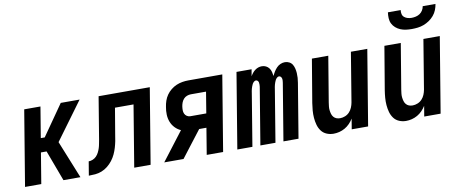

<svg xmlns="http://www.w3.org/2000/svg" viewBox="-65 -1018 3131 1304"><g transform="rotate(-10 1500.0 -366.0)"><path d="M19 0 105 -520H217L182 -308H209L357 -520H487L296 -260L401 0H284L205 -212H166L131 0Z M459 0 475 -96Q489 -96 503.5 -102Q518 -108 528.5 -119Q539 -130 546 -144Q553 -158 557.5 -172Q562 -186 564.5 -200.5Q567 -215 570 -229L618 -520H971L885 0H772L842 -424H714L684 -246Q681 -223 676.5 -200.5Q672 -178 665.5 -156Q659 -134 649 -112.5Q639 -91 624 -71.5Q609 -52 589.5 -36.5Q570 -21 548 -12.5Q526 -4 503.5 -2Q481 0 459 0Z M979 0 1129 -196Q1106 -206 1088.5 -224.5Q1071 -243 1062 -266.5Q1053 -290 1052 -316.5Q1051 -343 1056 -369Q1059 -390 1066 -410.5Q1073 -431 1085.5 -449Q1098 -467 1116 -481.5Q1134 -496 1154 -504.5Q1174 -513 1195 -516.5Q1216 -520 1237 -520H1471L1385 0H1272L1302 -182H1252L1168 -73L1112 0ZM1208 -278H1318L1342 -424H1237Q1224 -424 1210.5 -419Q1197 -414 1187.5 -403.5Q1178 -393 1173 -380Q1168 -367 1166 -354Q1164 -341 1164 -327.5Q1164 -314 1169 -303Q1174 -292 1184.5 -285Q1195 -278 1208 -278Z M1483 0 1569 -520H1673L1665 -473Q1671 -484 1679 -494Q1687 -504 1697.5 -512Q1708 -520 1720 -524Q1732 -528 1744 -528H1745Q1760 -528 1773 -521.5Q1786 -515 1794.5 -503.5Q1803 -492 1806.5 -477.5Q1810 -463 1812 -449Q1818 -463 1826.5 -477Q1835 -491 1846.5 -503Q1858 -515 1873 -521.5Q1888 -528 1903 -528H1904Q1920 -528 1934 -520.5Q1948 -513 1955.5 -500Q1963 -487 1966.5 -472Q1970 -457 1971 -441Q1972 -425 1971 -408.5Q1970 -392 1967 -375L1905 0H1801L1866 -393Q1867 -400 1867.5 -407.5Q1868 -415 1866.5 -422Q1865 -429 1860 -434.5Q1855 -440 1847 -440Q1840 -440 1833 -433.5Q1826 -427 1822.5 -420Q1819 -413 1816 -405Q1813 -397 1811 -389.5Q1809 -382 1807.5 -374Q1806 -366 1805 -358L1746 0H1642L1707 -393Q1708 -400 1708 -407.5Q1708 -415 1707 -422Q1706 -429 1701 -434.5Q1696 -440 1688 -440Q1681 -440 1674 -433.5Q1667 -427 1663.5 -420Q1660 -413 1657 -405Q1654 -397 1652 -389.5Q1650 -382 1648.5 -374Q1647 -366 1646 -358L1587 0Z M2146 8Q2121 8 2098.5 -1.5Q2076 -11 2062 -30Q2048 -49 2041.5 -72.5Q2035 -96 2033 -121Q2031 -146 2033 -171.5Q2035 -197 2039 -222L2089 -520H2202L2150 -207Q2148 -193 2146.5 -180Q2145 -167 2146.5 -154Q2148 -141 2151.5 -128.5Q2155 -116 2163 -106.5Q2171 -97 2182.5 -92.5Q2194 -88 2208 -88Q2225 -88 2242.5 -95Q2260 -102 2272.5 -115.5Q2285 -129 2292 -146Q2299 -163 2302 -180L2358 -520H2471L2385 0H2272L2284 -72Q2273 -54 2258 -38.5Q2243 -23 2224.5 -12.5Q2206 -2 2186 3Q2166 8 2146 8Z M2646 8Q2621 8 2598.5 -1.5Q2576 -11 2562 -30Q2548 -49 2541.5 -72.5Q2535 -96 2533 -121Q2531 -146 2533 -171.5Q2535 -197 2539 -222L2589 -520H2702L2650 -207Q2648 -193 2646.5 -180Q2645 -167 2646.5 -154Q2648 -141 2651.5 -128.5Q2655 -116 2663 -106.5Q2671 -97 2682.5 -92.5Q2694 -88 2708 -88Q2725 -88 2742.5 -95Q2760 -102 2772.5 -115.5Q2785 -129 2792 -146Q2799 -163 2802 -180L2858 -520H2971L2885 0H2772L2784 -72Q2773 -54 2758 -38.5Q2743 -23 2724.5 -12.5Q2706 -2 2686 3Q2666 8 2646 8ZM2793 -600Q2773 -600 2753 -602.5Q2733 -605 2715 -612.5Q2697 -620 2682.5 -632.5Q2668 -645 2659.5 -662Q2651 -679 2650 -699.5Q2649 -720 2652 -740H2740Q2738 -726 2741 -712.5Q2744 -699 2754.5 -690.5Q2765 -682 2778 -678.5Q2791 -675 2805 -675Q2819 -675 2834 -678.5Q2849 -682 2861.5 -690.5Q2874 -699 2882 -712.5Q2890 -726 2892 -740H2980Q2977 -720 2969 -699.5Q2961 -679 2946.5 -662Q2932 -645 2913.5 -632.5Q2895 -620 2875 -612.5Q2855 -605 2834 -602.5Q2813 -600 2793 -600Z"/></g></svg>

Font: Iosevka SS18
Style: Bold Italic
Weight: 700
Italic angle: -9°
Monospace: yes
Designer: Belleve Invis
Foundry: Belleve Invis
Version: Version 25.1.1; ttfautohint (v1.8.4)